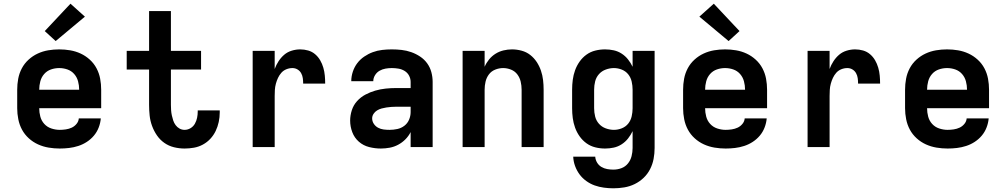

<svg xmlns="http://www.w3.org/2000/svg" viewBox="-20 -795 5440 1038"><path d="M303 8Q273 8 243 3Q213 -2 185.5 -14.5Q158 -27 135.5 -47.5Q113 -68 99 -94Q85 -120 79 -150Q73 -180 73 -210V-310Q73 -340 78.5 -369.5Q84 -399 98 -425.5Q112 -452 134.5 -472.5Q157 -493 184 -505.5Q211 -518 240.5 -523Q270 -528 300 -528Q330 -528 359.5 -523Q389 -518 416 -505.5Q443 -493 465.5 -472.5Q488 -452 502 -425.5Q516 -399 521.5 -369.5Q527 -340 527 -310V-210H192Q192 -187 198 -164.5Q204 -142 219.5 -125Q235 -108 257.5 -100.5Q280 -93 303 -93Q319 -93 336 -95.5Q353 -98 368 -105Q383 -112 394 -125.5Q405 -139 406 -155H525Q523 -130 513.5 -105.5Q504 -81 487.5 -61.5Q471 -42 449.5 -28Q428 -14 403.5 -6Q379 2 353.5 5Q328 8 303 8ZM192 -310H408Q408 -333 402 -355.5Q396 -378 381 -395Q366 -412 344.5 -419.5Q323 -427 300 -427Q277 -427 255.5 -419.5Q234 -412 219 -395Q204 -378 198 -355.5Q192 -333 192 -310ZM281 -573 222 -627 361 -775 439 -705Z M978 8Q949 8 920.5 1Q892 -6 868.5 -22.5Q845 -39 828.5 -63Q812 -87 802 -114.5Q792 -142 789 -170.5Q786 -199 786 -228V-419H665V-520H786V-735H904V-520H1067V-419H904V-228Q904 -214 905 -199.5Q906 -185 909 -171Q912 -157 916.5 -143.5Q921 -130 929.5 -118.5Q938 -107 950.5 -100Q963 -93 978 -93Q995 -93 1010 -102Q1025 -111 1033.5 -126Q1042 -141 1045.5 -158Q1049 -175 1049 -192Q1049 -194 1049 -195.5Q1049 -197 1049 -198H1168Q1168 -195 1168 -192.5Q1168 -190 1168 -187Q1168 -161 1162.5 -135.5Q1157 -110 1146 -87Q1135 -64 1117.5 -45Q1100 -26 1077 -13.5Q1054 -1 1028.5 3.5Q1003 8 978 8Z M1346 0V-520H1465V-422Q1473 -444 1486 -464Q1499 -484 1516.5 -499Q1534 -514 1557 -521Q1580 -528 1603 -528Q1625 -528 1646 -522Q1667 -516 1683.5 -502Q1700 -488 1711 -469Q1722 -450 1728 -429Q1734 -408 1736 -386.5Q1738 -365 1738 -343H1619Q1619 -358 1617 -372.5Q1615 -387 1608 -399.5Q1601 -412 1588.5 -419.5Q1576 -427 1561 -427Q1544 -427 1528 -420.5Q1512 -414 1501 -401.5Q1490 -389 1483 -374Q1476 -359 1471.5 -342.5Q1467 -326 1466 -309Q1465 -292 1465 -276V0Z M2039 8Q2007 8 1975.5 0Q1944 -8 1920 -29Q1896 -50 1884.5 -80.5Q1873 -111 1873 -143Q1873 -171 1882 -199Q1891 -227 1910.5 -248.5Q1930 -270 1955.5 -283.5Q1981 -297 2008.5 -305Q2036 -313 2064.5 -316Q2093 -319 2122 -319H2200V-352Q2200 -370 2191.5 -386Q2183 -402 2167.5 -411.5Q2152 -421 2134 -424Q2116 -427 2098 -427Q2081 -427 2064 -424Q2047 -421 2032 -412.5Q2017 -404 2007.5 -388.5Q1998 -373 1998 -356H1879Q1879 -356 1879 -356Q1879 -356 1879 -356Q1879 -382 1887.5 -407.5Q1896 -433 1911.5 -453.5Q1927 -474 1949 -489Q1971 -504 1995.5 -513Q2020 -522 2046 -525Q2072 -528 2098 -528Q2125 -528 2151.5 -525Q2178 -522 2203.5 -513Q2229 -504 2251.5 -489Q2274 -474 2289.5 -452.5Q2305 -431 2312 -405Q2319 -379 2319 -352V0H2200V-81Q2189 -59 2171.5 -41.5Q2154 -24 2132.5 -12.5Q2111 -1 2087 3.5Q2063 8 2039 8ZM2086 -93Q2107 -93 2128 -97.5Q2149 -102 2166 -115Q2183 -128 2191.5 -148Q2200 -168 2200 -189V-218H2122Q2109 -218 2095.5 -217Q2082 -216 2069 -214Q2056 -212 2043 -208.5Q2030 -205 2018.5 -198Q2007 -191 1999.5 -179.5Q1992 -168 1992 -155Q1992 -139 2001 -125.5Q2010 -112 2024 -104.5Q2038 -97 2054 -95Q2070 -93 2086 -93Z M2481 0V-520H2600V-434Q2609 -455 2624 -473.5Q2639 -492 2659 -504.5Q2679 -517 2702 -522.5Q2725 -528 2748 -528Q2774 -528 2800 -521Q2826 -514 2846.5 -498Q2867 -482 2881.5 -460Q2896 -438 2904.5 -413Q2913 -388 2916 -362Q2919 -336 2919 -310V0H2800V-310Q2800 -332 2795 -353.5Q2790 -375 2777 -392.5Q2764 -410 2743 -418.5Q2722 -427 2700 -427Q2678 -427 2657 -418.5Q2636 -410 2623 -392.5Q2610 -375 2605 -353.5Q2600 -332 2600 -310V0Z M3296 223Q3271 223 3245 219.5Q3219 216 3195 207.5Q3171 199 3149.5 183.5Q3128 168 3113 147.5Q3098 127 3089 102.5Q3080 78 3079 52H3198Q3199 69 3208 84Q3217 99 3231.5 107.5Q3246 116 3262.5 119Q3279 122 3296 122Q3319 122 3340 114Q3361 106 3375 88.5Q3389 71 3394.5 49Q3400 27 3400 5V-86Q3390 -65 3375.5 -46.5Q3361 -28 3341 -15Q3321 -2 3298 3Q3275 8 3251 8Q3224 8 3198 1.5Q3172 -5 3150.5 -20.5Q3129 -36 3113.5 -58Q3098 -80 3089 -105Q3080 -130 3076.5 -156.5Q3073 -183 3073 -210V-310Q3073 -337 3076.5 -363.5Q3080 -390 3089 -415Q3098 -440 3113.5 -462Q3129 -484 3150.5 -499.5Q3172 -515 3198 -521.5Q3224 -528 3251 -528Q3275 -528 3298 -523Q3321 -518 3341 -505Q3361 -492 3375.5 -473.5Q3390 -455 3400 -434V-520H3519V5Q3519 35 3513.5 64Q3508 93 3494.5 119.5Q3481 146 3459.5 166.5Q3438 187 3411.5 200Q3385 213 3355.5 218Q3326 223 3296 223ZM3299 -93Q3321 -93 3342 -101.5Q3363 -110 3376.5 -127Q3390 -144 3395 -166Q3400 -188 3400 -210V-310Q3400 -332 3395 -354Q3390 -376 3376.5 -393Q3363 -410 3342 -418.5Q3321 -427 3299 -427Q3277 -427 3255 -419Q3233 -411 3218 -394Q3203 -377 3197.5 -355Q3192 -333 3192 -310V-210Q3192 -187 3197.5 -165Q3203 -143 3218 -126Q3233 -109 3255 -101Q3277 -93 3299 -93Z M3903 8Q3873 8 3843 3Q3813 -2 3785.5 -14.5Q3758 -27 3735.5 -47.5Q3713 -68 3699 -94Q3685 -120 3679 -150Q3673 -180 3673 -210V-310Q3673 -340 3678.5 -369.5Q3684 -399 3698 -425.5Q3712 -452 3734.5 -472.5Q3757 -493 3784 -505.5Q3811 -518 3840.5 -523Q3870 -528 3900 -528Q3930 -528 3959.5 -523Q3989 -518 4016 -505.5Q4043 -493 4065.5 -472.5Q4088 -452 4102 -425.5Q4116 -399 4121.5 -369.5Q4127 -340 4127 -310V-210H3792Q3792 -187 3798 -164.5Q3804 -142 3819.5 -125Q3835 -108 3857.5 -100.5Q3880 -93 3903 -93Q3919 -93 3936 -95.5Q3953 -98 3968 -105Q3983 -112 3994 -125.5Q4005 -139 4006 -155H4125Q4123 -130 4113.5 -105.5Q4104 -81 4087.5 -61.5Q4071 -42 4049.5 -28Q4028 -14 4003.5 -6Q3979 2 3953.5 5Q3928 8 3903 8ZM3792 -310H4008Q4008 -333 4002 -355.5Q3996 -378 3981 -395Q3966 -412 3944.5 -419.5Q3923 -427 3900 -427Q3877 -427 3855.5 -419.5Q3834 -412 3819 -395Q3804 -378 3798 -355.5Q3792 -333 3792 -310ZM3919 -573 3761 -705 3839 -775 3978 -627Z M4346 0V-520H4465V-422Q4473 -444 4486 -464Q4499 -484 4516.5 -499Q4534 -514 4557 -521Q4580 -528 4603 -528Q4625 -528 4646 -522Q4667 -516 4683.5 -502Q4700 -488 4711 -469Q4722 -450 4728 -429Q4734 -408 4736 -386.5Q4738 -365 4738 -343H4619Q4619 -358 4617 -372.5Q4615 -387 4608 -399.5Q4601 -412 4588.5 -419.5Q4576 -427 4561 -427Q4544 -427 4528 -420.5Q4512 -414 4501 -401.5Q4490 -389 4483 -374Q4476 -359 4471.5 -342.5Q4467 -326 4466 -309Q4465 -292 4465 -276V0Z M5103 8Q5073 8 5043 3Q5013 -2 4985.5 -14.5Q4958 -27 4935.5 -47.5Q4913 -68 4899 -94Q4885 -120 4879 -150Q4873 -180 4873 -210V-310Q4873 -340 4878.5 -369.5Q4884 -399 4898 -425.5Q4912 -452 4934.5 -472.5Q4957 -493 4984 -505.5Q5011 -518 5040.5 -523Q5070 -528 5100 -528Q5130 -528 5159.5 -523Q5189 -518 5216 -505.5Q5243 -493 5265.5 -472.5Q5288 -452 5302 -425.5Q5316 -399 5321.5 -369.5Q5327 -340 5327 -310V-210H4992Q4992 -187 4998 -164.5Q5004 -142 5019.5 -125Q5035 -108 5057.5 -100.5Q5080 -93 5103 -93Q5119 -93 5136 -95.5Q5153 -98 5168 -105Q5183 -112 5194 -125.5Q5205 -139 5206 -155H5325Q5323 -130 5313.5 -105.5Q5304 -81 5287.5 -61.5Q5271 -42 5249.5 -28Q5228 -14 5203.5 -6Q5179 2 5153.5 5Q5128 8 5103 8ZM4992 -310H5208Q5208 -333 5202 -355.5Q5196 -378 5181 -395Q5166 -412 5144.5 -419.5Q5123 -427 5100 -427Q5077 -427 5055.5 -419.5Q5034 -412 5019 -395Q5004 -378 4998 -355.5Q4992 -333 4992 -310Z"/></svg>

Font: Iosevka Custom Extended
Style: Bold
Weight: 700
Width: 7
Monospace: yes
Designer: Belleve Invis
Foundry: Belleve Invis
Version: Version 11.2.4; ttfautohint (v1.8.4)